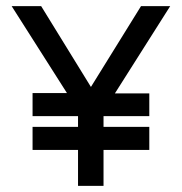

<svg xmlns="http://www.w3.org/2000/svg" viewBox="-20 -600 591 625"><path d="M18 -580 198 -297H86V-222H234V-187H86V-112H234V5H317V-112H466V-187H317V-222H466V-296H354L534 -580H439L276 -317L114 -580Z"/></svg>

Font: Charger Pro
Style: Bd
Weight: 700
Designer: Jasper
Foundry: Cannot Into Space Fonts
Version: Version 1.09